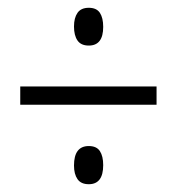

<svg xmlns="http://www.w3.org/2000/svg" viewBox="-20 -665 454 493"><path d="M208 -548Q188 -548 179 -561Q170 -574 170 -597Q170 -619 179 -632Q188 -645 208 -645Q228 -645 236.5 -632Q245 -619 245 -596Q245 -548 208 -548ZM32 -396V-443H382V-396ZM208 -192Q188 -192 179 -205Q170 -218 170 -240Q170 -290 208 -290Q228 -290 236.5 -277Q245 -264 245 -241Q245 -192 208 -192Z"/></svg>

Font: Noto Sans Telugu UI ExtraCondensed Light
Style: Regular
Weight: 300
Width: 2
Designer: Jelle Bosma - Monotype Design Team
Foundry: Monotype Imaging Inc.
Version: Version 2.005; ttfautohint (v1.8.4.7-5d5b)